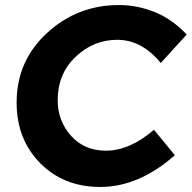

<svg xmlns="http://www.w3.org/2000/svg" viewBox="-20 -731 761 762"><path d="M378 11Q233 11 139.5 -83.5Q46 -178 46 -324Q46 -489 166.5 -600Q287 -711 452 -711Q524.5 -711 593.8 -683.2Q663 -655.5 721 -594L618 -481Q543 -573 445 -573Q351 -573 280 -505.5Q209 -438 209 -333Q209 -251 262 -192Q315 -133 400 -133Q495 -133 591 -216L674 -115Q531 11 378 11Z"/></svg>

Font: Argentum Sans SemiBold
Style: Italic
Weight: 600
Italic angle: -11°
Designer: Julieta Ulanovsky (font), Cristiano Sobral (main changes and remaster)
Foundry: Julieta Ulanovsky (font), Cristiano Sobral (main changes and remaster)
Version: Version 2.007;June 15, 2022;FontCreator 14.0.0.2814 64-bit; 